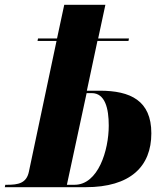

<svg xmlns="http://www.w3.org/2000/svg" viewBox="-44 -778 699 798"><path d="M-24 0H312C498 0 585 -86 585 -224C585 -360 498 -401 371 -401H317L361 -608H490L492 -618H364L394 -758H223L193 -618H114L112 -608H191L76 -64C66 -16 31 -10 -14 -10H-22ZM266 -10H234L316 -391H337C393 -391 408 -327 408 -256C408 -153 364 -10 266 -10Z"/></svg>

Font: Noto Serif Display SemiCondensed ExtraBold
Style: Italic
Weight: 800
Width: 4
Italic angle: -12°
Designer: Monotype Design Team
Foundry: Monotype Imaging Inc.
Version: Version 2.009